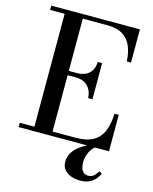

<svg xmlns="http://www.w3.org/2000/svg" viewBox="-138 -841 915 1145"><g transform="rotate(15 319.0 -268.0)"><path d="M33 0V-26.5H123V-723.5H33V-750H580.5V-545H554.5Q552 -598.5 535 -638.8Q518 -679 482.2 -701.2Q446.5 -723.5 388 -723.5H235V-26.5H377.5Q446 -26.5 486 -49.8Q526 -73 544 -117.2Q562 -161.5 564.5 -225H590.5V0ZM388.5 -274Q386.5 -307.5 372.8 -330Q359 -352.5 336.8 -363.5Q314.5 -374.5 286 -374.5H217V-401H286Q314.5 -401 336.8 -411Q359 -421 372.8 -442.2Q386.5 -463.5 388.5 -497H415V-274ZM466.5 213.5Q439 213.5 413.5 204.5Q388 195.5 371.2 176.5Q354.5 157.5 354.5 127.5Q354.5 97.5 368.2 74Q382 50.5 404.5 32.2Q427 14 453.2 1.2Q479.5 -11.5 504 -19.5L511.5 -4.5Q497.5 3 485.5 18.8Q473.5 34.5 466 56.2Q458.5 78 458.5 104Q458.5 135 470.8 154Q483 173 507 173Q529 173 543 160Q557 147 566.5 129.5L584 141Q577 155 564 172Q551 189 527.8 201.2Q504.5 213.5 466.5 213.5Z"/></g></svg>

Font: Bodoni Moda SC 9pt Medium
Style: Regular
Weight: 500
Designer: Owen Earl
Foundry: indestructible type
Version: Version 2.005